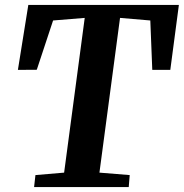

<svg xmlns="http://www.w3.org/2000/svg" viewBox="-20 -763 750 783"><path d="M119 0 124.5 -49 241.5 -59 325.5 -690 196.5 -679.5 130 -478.5 53 -478 95.5 -743H709.5L674.5 -478H601L593 -679.5L469.5 -690L385.5 -59L509 -49L505 0Z"/></svg>

Font: Merriweather 24pt
Style: Bold Italic
Weight: 700
Italic angle: -7.8°
Designer: Eben Sorkin
Foundry: Eben Sorkin
Version: Version 2.101